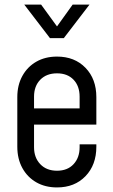

<svg xmlns="http://www.w3.org/2000/svg" viewBox="-20 -800 489 832"><path d="M227 12.2Q176.1 12.2 137.4 -9.9Q98.8 -32 76.9 -71.8Q55 -111.6 55 -164.5V-378.8Q55 -431.2 76.9 -470.9Q98.8 -510.6 137.4 -532.7Q176.1 -554.8 227 -554.8Q303.4 -554.8 350.4 -506.2Q397.5 -457.8 397.5 -378.8V-260.2H113V-330.2H325V-381.2Q325 -427 298.7 -454.6Q272.4 -482.2 227 -482.2Q181.6 -482.2 154.6 -454.6Q127.5 -427 127.5 -381.2V-162Q127.5 -116.7 154.6 -88.5Q181.6 -60.2 227 -60.2Q272.4 -60.2 298.7 -88.5Q325 -116.7 325 -162V-174.5H397.5V-164.5Q397.5 -85.3 350.4 -36.5Q303.4 12.2 227 12.2ZM196.5 -634.8 85.2 -780H158.2L227 -685.5L294.8 -780H367.8L256.5 -634.8Z"/></svg>

Font: Mohave Light
Style: Regular
Weight: 300
Designer: Gumpita Rahayu
Foundry: Tokotype
Version: Version 2.003